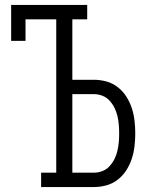

<svg xmlns="http://www.w3.org/2000/svg" viewBox="-20 -755 640 775"><path d="M146 0V-58H207V-677H83V-590H25V-735H332V-677H272V-433H359Q385 -433 410 -426Q435 -419 455.5 -403Q476 -387 490 -365Q504 -343 512 -318.5Q520 -294 523 -268Q526 -242 526 -217Q526 -191 523 -165Q520 -139 512 -114.5Q504 -90 490 -68Q476 -46 455.5 -30Q435 -14 410 -7Q385 0 359 0ZM359 -58Q377 -58 393.5 -64.5Q410 -71 422 -84Q434 -97 442 -113Q450 -129 454 -146.5Q458 -164 459.5 -181.5Q461 -199 461 -217Q461 -234 459.5 -252Q458 -270 454 -287Q450 -304 442 -320Q434 -336 422 -349Q410 -362 393.5 -368.5Q377 -375 359 -375H272V-58Z"/></svg>

Font: Iosevka Slab Light Extended
Style: Regular
Weight: 300
Width: 7
Monospace: yes
Designer: Belleve Invis
Foundry: Belleve Invis
Version: Version 11.1.0; ttfautohint (v1.8.3)